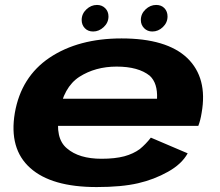

<svg xmlns="http://www.w3.org/2000/svg" viewBox="-20 -751 889 777"><path d="M371 6 391 -108.5Q299.5 -108.5 251 -150.5Q201.5 -191 219.5 -293.5Q236.5 -398 301 -440Q366 -481.5 452 -481.5Q540 -481.5 586 -444.5Q618.5 -414.5 615.5 -351.5H212L193 -241.5H782.5Q791.5 -265 796 -294.5Q821 -435.5 738 -516Q654.5 -595.5 472 -595.5Q297 -595.5 180.5 -517.5Q65.5 -440 40 -294Q15.5 -148.5 102.5 -71Q188.5 6 371 6ZM391 -108.5 371 6Q472.5 6 539 -9.5Q604 -24.5 660 -56Q715.5 -87 739.5 -130.5L590.5 -194Q570 -167.5 545.5 -147.5Q519.5 -128.5 483 -118.5Q445 -108.5 391 -108.5ZM357 -623.5Q380.5 -623.5 399.8 -641.5Q419 -659.5 419 -684.5Q419 -704.5 405.8 -717.8Q392.5 -731 372.5 -731Q348.5 -731 329.5 -713Q310.5 -695 310.5 -670Q310.5 -650.5 323.2 -637Q336 -623.5 357 -623.5ZM596.5 -623.5Q620.5 -623.5 639.2 -641.5Q658 -659.5 658 -684.5Q658 -704.5 645.5 -717.8Q633 -731 612 -731Q588 -731 569 -713Q550 -695 550 -670Q550 -650.5 563.2 -637Q576.5 -623.5 596.5 -623.5Z"/></svg>

Font: Anybody Expanded
Style: Bold Italic
Weight: 700
Width: 7
Italic angle: -10°
Version: Version 1.113;gftools[0.9.25]